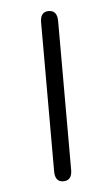

<svg xmlns="http://www.w3.org/2000/svg" viewBox="-43 -532 335 573"><g transform="rotate(-5 124.0 -245.0)"><path d="M99 -22V-468Q99 -500 124 -500Q150 -500 150 -468V-22Q150 10 124 10Q99 10 99 -22Z"/></g></svg>

Font: Kodchasan ExtraLight
Style: Regular
Weight: 275
Version: Version 1.000; ttfautohint (v1.6)